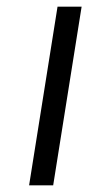

<svg xmlns="http://www.w3.org/2000/svg" viewBox="-20 -554 334 574"><path d="M139 0H67L152 -534H224Z"/></svg>

Font: Georama ExtraExtended Light
Style: Italic
Weight: 300
Width: 8
Italic angle: -9°
Designer: Jean-Baptiste Levee
Foundry: Production Type
Version: Version 1.000